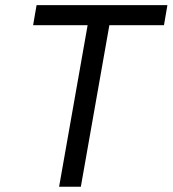

<svg xmlns="http://www.w3.org/2000/svg" viewBox="-20 -713 659 733"><path d="M205.6 0 314.5 -616.7H106.4L119.6 -693.4H619.1L606 -616.7H397.5L288.6 0Z"/></svg>

Font: Cascadia Mono PL SemiLight
Style: Italic
Weight: 350
Italic angle: -10°
Monospace: yes
Designer: Aaron Bell
Foundry: Saja Typeworks
Version: Version 2404.023; ttfautohint (v1.8.4)